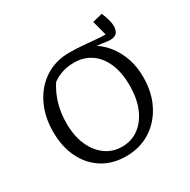

<svg xmlns="http://www.w3.org/2000/svg" viewBox="-169 -914 1069 1081"><g transform="rotate(-30 365.0 -373.0)"><path d="M350 9Q263 9 198 -31.5Q133 -72 97 -145Q61 -218 61 -316Q61 -415 99.5 -492.5Q138 -570 205.5 -613.5Q273 -657 361 -657Q404 -657 447.5 -653.5Q491 -650 528.5 -646.5Q566 -643 591 -643L566 -739L630 -755Q655 -698 655 -661Q655 -596 585 -604L515 -613Q579 -571 617 -497Q655 -423 655 -330Q655 -231 616 -154.5Q577 -78 508.5 -34.5Q440 9 350 9ZM357 -49Q419 -49 466 -84Q513 -119 539 -181.5Q565 -244 565 -328Q565 -410 539.5 -470Q514 -530 467 -562.5Q420 -595 356 -595Q276 -595 216 -551Q150 -450 150 -319Q150 -238 176.5 -177.5Q203 -117 249.5 -83Q296 -49 357 -49Z"/></g></svg>

Font: Piazzolla SC
Style: Regular
Weight: 400
Designer: Juan Pablo del Peral
Foundry: Huerta Tipografica
Version: Version 1.330